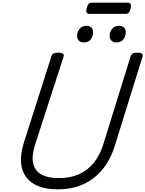

<svg xmlns="http://www.w3.org/2000/svg" viewBox="-20 -1413 1099 1452"><path d="M415 19Q332 19 272 -4.5Q212 -28 178 -73Q144 -118 139 -184Q134 -250 161 -336L369 -988Q374 -1002 385.5 -1008.5Q397 -1015 421 -1015Q444 -1015 455 -1008Q466 -1001 461 -985L247 -324Q218 -235 231 -177.5Q244 -120 293.5 -93Q343 -66 423 -66Q511 -66 577.5 -95.5Q644 -125 690 -182.5Q736 -240 762 -324L968 -988Q973 -1002 984.5 -1008.5Q996 -1015 1019 -1015Q1067 -1015 1058 -985L849 -313Q815 -204 753.5 -130Q692 -56 607 -18.5Q522 19 415 19ZM612 -1092Q591 -1092 577 -1105Q563 -1118 563 -1144Q563 -1171 581.5 -1194.5Q600 -1218 636 -1218Q656 -1218 670 -1205.5Q684 -1193 684 -1167Q684 -1140 667 -1116Q650 -1092 612 -1092ZM858 -1092Q838 -1092 823.5 -1105Q809 -1118 809 -1144Q809 -1171 827.5 -1194.5Q846 -1218 882 -1218Q902 -1218 916.5 -1205.5Q931 -1193 931 -1167Q931 -1140 913.5 -1116Q896 -1092 858 -1092ZM658 -1308Q639 -1308 634.5 -1319.5Q630 -1331 635 -1349Q640 -1371 649 -1382Q658 -1393 676 -1393H944Q964 -1393 968.5 -1380.5Q973 -1368 968 -1349Q963 -1328 954 -1318Q945 -1308 927 -1308Z"/></svg>

Font: Playwrite AU TAS
Style: Regular
Weight: 400
Designer: Veronika Burian, José Scaglione
Foundry: TypeTogether
Version: Version 1.002